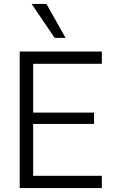

<svg xmlns="http://www.w3.org/2000/svg" viewBox="-20 -964 610 984"><path d="M150 -637V-387H462V-329H150V-63H502V0H81V-700H502V-637ZM142 -944H218L316 -770H260Z"/></svg>

Font: Be Vietnam Light
Style: Regular
Weight: 300
Designer: Gabriel Lam
Foundry: TypeRant
Version: Version 4.000